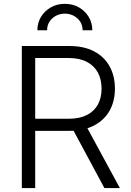

<svg xmlns="http://www.w3.org/2000/svg" viewBox="-20 -963 670 983"><path d="M91.8 0V-727.5H334Q409.7 -727.5 461.9 -700Q514.2 -672.4 541.3 -623Q568.4 -573.7 568.4 -509.3Q568.4 -444.8 541 -396.2Q513.7 -347.7 461.2 -320.3Q408.7 -293 333 -293H129.9V-355H331.5Q387.2 -355 424.6 -374Q461.9 -393.1 481 -427.5Q500 -461.9 500 -509.3Q500 -556.6 481 -591.8Q461.9 -627 424.3 -646.5Q386.7 -666 331.1 -666H160.2V0ZM514.6 0 337.9 -328.6H415.5L593.8 0ZM312 -943.4Q352.5 -943.4 384 -925.3Q415.5 -907.2 434.1 -876.7Q452.6 -846.2 452.6 -808.1H402.8Q402.8 -845.2 376 -869.1Q349.1 -893.1 312 -893.1Q274.9 -893.1 248 -869.1Q221.2 -845.2 221.2 -808.1H171.4Q171.4 -846.2 189.9 -876.7Q208.5 -907.2 240.2 -925.3Q272 -943.4 312 -943.4Z"/></svg>

Font: Inter 18pt Light
Style: Regular
Weight: 300
Designer: Rasmus Andersson
Foundry: rsms
Version: Version 4.001;git-66647c0bb